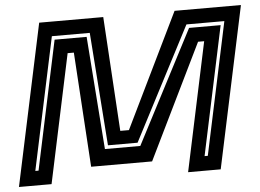

<svg xmlns="http://www.w3.org/2000/svg" viewBox="-54 -765 1124 830"><g transform="rotate(-5 508.0 -350.0)"><path d="M-4.5 0 144.5 -700H422.5L453 -203.5H490.5L732 -700H1020L871 0H729.5L848 -558H821.5L578.5 -60H314L282.5 -558H255.5L137 0ZM72 -63H86L204.5 -621H343.5L380 -131H533.5L788 -621H925L806.5 -63H820.5L942.5 -637H778L523 -146H394.5L358.5 -637H194Z"/></g></svg>

Font: Tourney Expanded Regular
Style: Bold Italic
Weight: 700
Width: 7
Italic angle: -12°
Designer: Tyler Finck
Foundry: Etcetera Type Co
Version: Version 1.010; ttfautohint (v1.8.3)